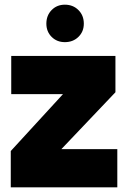

<svg xmlns="http://www.w3.org/2000/svg" viewBox="-20 -800 547 820"><path d="M242 -163H481V0H26V-155L249 -398H28V-561H473V-406ZM257 -620Q223 -620 200.5 -642.5Q178 -665 178 -699Q178 -734 200.5 -757Q223 -780 257 -780Q292 -780 315 -757Q338 -734 338 -699Q338 -665 315 -642.5Q292 -620 257 -620Z"/></svg>

Font: Fz Poppins ExtBd
Style: Regular
Weight: 800
Designer: Ninad Kale (Devanagari), Jonny Pinhorn (Latin)
Foundry: Indian Type Foundry
Version: Vit hóa bi Vntype.Com & FontZin.Com